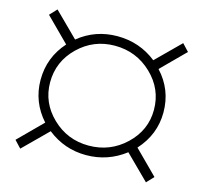

<svg xmlns="http://www.w3.org/2000/svg" viewBox="-94 -736 888 838"><g transform="rotate(15 350.0 -317.5)"><path d="M629 -317Q629 -217 559 -140L664 -35L634 -3L526 -110Q448 -50 350 -50Q252 -50 175 -111L66 -3L36 -35L142 -141Q74 -217 74 -317Q74 -418 142 -494L36 -600L66 -632L174 -525Q250 -587 350 -587Q450 -587 527 -526L634 -632L664 -600L559 -495Q629 -420 629 -317ZM117 -317Q117 -225 185.5 -159Q254 -93 350 -93Q447 -93 516.5 -159Q586 -225 586 -317Q586 -411 516.5 -477.5Q447 -544 350 -544Q254 -544 185.5 -477.5Q117 -411 117 -317Z"/></g></svg>

Font: mBank Light
Style: Regular
Weight: 300
Designer: Julieta Ulanovsky
Foundry: Julieta Ulanovsky
Version: Version 7.200;PS 007.200;hotconv 1.0.88;makeotf.lib2.5.64775